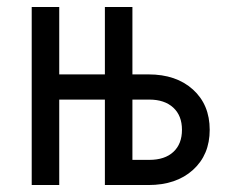

<svg xmlns="http://www.w3.org/2000/svg" viewBox="-20 -531 656 551"><path d="M71 0V-511H150V-317.5H281V-511H360V-317.5H406Q485.9 -317.5 533.8 -274Q581.8 -230.5 581.8 -158.5Q581.8 -86.8 533.8 -43.4Q485.8 0 406 0H281V-245.2H150V0ZM360 -72.2H408.5Q453 -72.2 477.6 -95.1Q502.2 -117.9 502.2 -158.5Q502.2 -199.2 477.2 -222.2Q452.2 -245.2 408.5 -245.2H360Z"/></svg>

Font: Overpass Mono Light
Style: Regular
Weight: 300
Monospace: yes
Designer: Delve Withrington, Dave Bailey
Foundry: Delve Fonts LLC
Version: Version 4.000